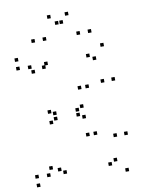

<svg xmlns="http://www.w3.org/2000/svg" viewBox="-102 -1021 824 1100"><g transform="rotate(-10 310.0 -470.5)"><path d="M558.5 10V-10H538.5V10ZM587.8 -197V-217H567.8V-197ZM525.2 -197V-217H505.2V-197ZM468.5 -39.5V-59.5H448.5V-39.5ZM502.2 -58.5V-78.5H482.2V-58.5ZM177.7 -58.5V-78.5H157.7V-58.5ZM206 -38.3V-58.3H186V-38.3ZM206 -349.5V-369.5H186V-349.5ZM177.7 -332V-352H157.7V-332ZM368 -332V-352H348V-332ZM336.8 -349.8V-369.8H316.8V-349.8ZM371.3 -227.7V-247.7H351.3V-227.7ZM415.3 -227.7V-247.7H395.3V-227.7ZM415.3 -500.5V-520.5H395.3V-500.5ZM371.3 -500.5V-520.5H351.3V-500.5ZM336.8 -378.3V-398.3H316.8V-378.3ZM365.2 -394V-414H345.2V-394ZM177.7 -394V-414H157.7V-394ZM206 -380.5V-400.5H186V-380.5ZM206 -670.2V-690.2H186V-670.2ZM190.3 -651.7V-671.7H170.3V-651.7ZM484.3 -651.7V-671.7H464.3V-651.7ZM450.5 -673.5V-693.5H430.5V-673.5ZM507.3 -516V-536H487.3V-516ZM570 -516V-536H550V-516ZM540.7 -720V-740H520.7V-720ZM43 -720V-740H23V-720ZM43 -669.5V-689.5H23V-669.5ZM126 -636.2V-656.2H106V-636.2ZM110.7 -665.3V-685.3H90.7V-665.3ZM110.7 -37.2V-57.2H90.7V-37.2ZM130.7 -75.8V-95.8H110.7V-75.8ZM43 -40.5V-60.5H23V-40.5ZM43 10V-10H23V10ZM221.8 -810V-830H201.8V-810ZM333.3 -888.7V-908.7H313.3V-888.7ZM306.7 -888.7V-908.7H286.7V-888.7ZM418.2 -810V-830H398.2V-810ZM484.2 -810V-830H464.2V-810ZM371.5 -930.7V-950.7H351.5V-930.7ZM268.5 -930.7V-950.7H248.5V-930.7ZM155.8 -810V-830H135.8V-810Z"/></g></svg>

Font: Monaspace Xenon Dots Var
Style: Regular
Weight: 400
Designer: Riley Cran and the Lettermatic Team
Version: Version 1.100 (Monaspace Xenon Dots)